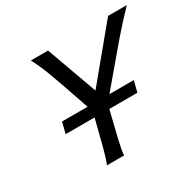

<svg xmlns="http://www.w3.org/2000/svg" viewBox="-151 -870 1064 1041"><g transform="rotate(-30 381.0 -349.5)"><path d="M161.6 -698.7H269L383.3 -382.3L645 -698.7H762.2Q723.6 -658.2 695.3 -627.2Q667 -596.2 643.3 -568.6Q619.6 -541 593.3 -509.8L406.2 -288.6L386.2 -208Q368.7 -137.2 356 -83Q343.3 -28.8 341.8 0H234.4Q247.1 -28.8 261.5 -83Q275.9 -137.2 293.5 -208L314.5 -292.5L239.3 -509.8Q222.7 -557.1 205.8 -601.3Q189 -645.5 161.6 -698.7ZM142.6 -327.6H591.8L574.2 -258.3H125Z"/></g></svg>

Font: Andika
Style: Italic
Weight: 400
Italic angle: -14°
Designer: Victor Gaultney, Annie Olsen, Julie Remington, Don Collingsworth, Eric Hays, Becca Hirsbrunner
Foundry: SIL International
Version: Version 6.101